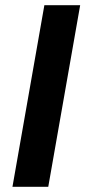

<svg xmlns="http://www.w3.org/2000/svg" viewBox="-20 -720 329 740"><path d="M151 -700H289L166 0H28Z"/></svg>

Font: Bai Jamjuree
Style: Bold Italic
Weight: 700
Italic angle: -10°
Designer: Katatrad Aksorn Co.,Ltd.
Foundry: Cadson Demak Co.,Ltd.
Version: Version 1.000; ttfautohint (v1.6)